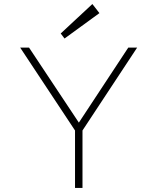

<svg xmlns="http://www.w3.org/2000/svg" viewBox="-20 -932 780 952"><path d="M124 -696 371 -324 616 -696H660L389 -285V0H352V-285L80 -696ZM438 -912 473 -867 300 -741 281 -766Z"/></svg>

Font: Major Mono Display
Style: Regular
Weight: 400
Designer: Emre Parlak
Foundry: Emre Parlak
Version: Version 2.000; ttfautohint (v1.8) -l 8 -r 50 -G 200 -x 14 -D